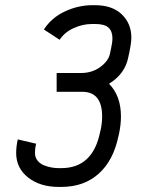

<svg xmlns="http://www.w3.org/2000/svg" viewBox="-20 -716 565 748"><path d="M377.9 -262.2Q377.9 -358.4 300.3 -358.4H200.7V-431.6H295.9Q339.4 -431.6 371.1 -455.3Q402.8 -479 408.2 -506.3L412.6 -526.9Q418 -549.8 418 -567.4Q418 -594.2 402.6 -608.4Q387.2 -622.6 350.1 -622.6H339.8Q302.2 -622.6 266.8 -606.4Q231.4 -590.3 212.4 -561L150.9 -601.1Q181.2 -647.5 233.2 -671.6Q285.2 -695.8 339.8 -695.8H350.1Q417.5 -695.8 454.6 -659.9Q491.7 -624 491.7 -569.8Q491.7 -549.8 483.9 -512.2L479.5 -491.7Q466.8 -428.2 404.8 -389.6Q451.2 -342.8 451.2 -262.2Q451.2 -230.5 443.8 -195.3L441.4 -185.5Q421.9 -90.8 364.5 -39.3Q307.1 12.2 218.8 12.2H208.5Q136.2 12.2 89.6 -24.4Q43 -61 43 -120.1Q43 -146 49.3 -172.9L120.6 -156.2Q116.2 -138.7 116.2 -120.1Q116.2 -103.5 125.7 -91.1Q135.3 -78.6 150.1 -72.5Q165 -66.4 179.7 -63.7Q194.3 -61 208.5 -61H218.8Q341.8 -61 370.1 -202.1L372.6 -211.9Q377.9 -238.8 377.9 -262.2Z"/></svg>

Font: Anka/Coder Condensed
Style: Italic
Weight: 400
Width: 4
Italic angle: -12°
Monospace: yes
Version: Version 001.100